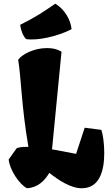

<svg xmlns="http://www.w3.org/2000/svg" viewBox="-20 -1006 598 1036"><path d="M126 9.8C182.6 6.3 220.7 -29.8 246.1 -73.2C293.9 -35.2 360.8 9.8 420.9 9.8C519.5 9.8 542.5 -88.4 542.5 -180.2C542.5 -232.4 535.2 -282.7 526.9 -305.2L437 -316.9L390.6 -175.8L267.1 -199.2L260.7 -199.7L312 -727.1C288.6 -741.2 264.2 -746.6 233.4 -746.6C160.6 -746.6 96.2 -710.9 78.1 -683.1C94.7 -585 94.7 -438.5 133.3 -213.4H117.7C101.1 -213.4 83.5 -211.4 70.3 -206.5L26.9 -146C31.2 -90.8 85 -9.8 126 9.8ZM120.1 -795.4C179.7 -784.7 293.5 -810.1 366.2 -848.6C361.3 -897.9 330.6 -954.6 278.3 -986.3C215.3 -942.4 172.4 -913.6 88.9 -872.1C93.3 -840.8 103.5 -813.5 120.1 -795.4Z"/></svg>

Font: Fruktur
Style: Regular
Weight: 400
Designer: Viktoriya Grabowska
Foundry: Viktoriya Grabowska
Version: Version 1.002